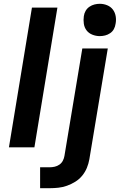

<svg xmlns="http://www.w3.org/2000/svg" viewBox="-20 -775 640 1010"><path d="M27 0 148 -735H282L161 0ZM191 215V105H241Q254 105 267.5 102Q281 99 292.5 91Q304 83 310.5 70.5Q317 58 319 45L413 -520H547L450 63Q446 86 437 108Q428 130 412.5 149Q397 168 376 181Q355 194 332.5 202Q310 210 287 212.5Q264 215 241 215ZM505 -585Q485 -585 466 -592.5Q447 -600 435.5 -615Q424 -630 421 -650Q418 -670 421 -690Q423 -705 430.5 -718Q438 -731 450.5 -739.5Q463 -748 477 -751.5Q491 -755 505 -755Q525 -755 543.5 -747.5Q562 -740 573.5 -725Q585 -710 588.5 -690Q592 -670 588 -650Q586 -635 579 -622Q572 -609 559.5 -600.5Q547 -592 533 -588.5Q519 -585 505 -585Z"/></svg>

Font: Iosevka Aile Extrabold
Style: Italic
Weight: 800
Italic angle: -9°
Designer: Belleve Invis
Foundry: Belleve Invis
Version: Version 31.1.0; ttfautohint (v1.8.4)